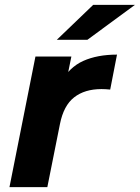

<svg xmlns="http://www.w3.org/2000/svg" viewBox="-20 -771 576 791"><path d="M19 0 126 -538H274L243 -385L229 -429Q265 -494 323 -520Q381 -546 462 -546L434 -402Q424 -403 415.5 -403.5Q407 -404 398 -404Q329 -404 285.5 -370Q242 -336 227 -260L175 0ZM214 -607 364 -751H536L340 -607Z"/></svg>

Font: MOST Montserrat
Style: Bold Italic
Weight: 700
Italic angle: -11.3°
Designer: Julieta Ulanovsky
Foundry: Julieta Ulanovsky
Version: Version 8.000;March 11, 2024;FontCreator 15.0.0.2926 64-bit